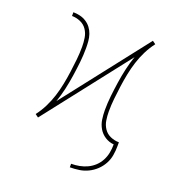

<svg xmlns="http://www.w3.org/2000/svg" viewBox="-128 -639 857 920"><g transform="rotate(20 300.0 -179.0)"><path d="M329 174V156Q350 156 371 152Q392 148 411 139Q430 130 445.5 115.5Q461 101 471 82Q481 63 485 42Q489 21 489 0V-1Q465 -3 444.5 -16Q424 -29 412 -49.5Q400 -70 396.5 -93.5Q393 -117 393 -141Q393 -177 397 -213.5Q401 -250 406.5 -286.5Q412 -323 420 -358.5Q428 -394 440 -428L104 2L103 1Q103 1 103 1Q103 1 103 1L96 -4L88 -10Q88 -10 88 -10Q88 -10 88 -10Q108 -36 123 -66Q138 -96 148 -127.5Q158 -159 164.5 -191.5Q171 -224 175.5 -257Q180 -290 183.5 -323Q187 -356 187 -389Q187 -411 183.5 -433.5Q180 -456 167.5 -474.5Q155 -493 134 -502Q113 -511 91 -511V-530Q108 -530 125 -526Q142 -522 157 -512.5Q172 -503 182.5 -489Q193 -475 198.5 -458.5Q204 -442 205.5 -424.5Q207 -407 207 -389Q207 -353 203 -316.5Q199 -280 193.5 -243.5Q188 -207 180 -171.5Q172 -136 160 -102L496 -532L497 -531Q497 -531 497 -531Q497 -531 497 -531L504 -526L512 -520Q512 -520 512 -520Q512 -520 512 -520Q492 -494 477 -464Q462 -434 452 -402.5Q442 -371 435.5 -338.5Q429 -306 424.5 -273Q420 -240 416.5 -207Q413 -174 413 -141Q413 -119 416.5 -96.5Q420 -74 432.5 -55.5Q445 -37 466 -28Q487 -19 509 -19V0Q509 24 505 47.5Q501 71 489.5 92Q478 113 460.5 129.5Q443 146 421.5 156.5Q400 167 376.5 170.5Q353 174 329 174Z"/></g></svg>

Font: Iosevka Slab Thin Extended
Style: Regular
Weight: 100
Width: 7
Monospace: yes
Designer: Belleve Invis
Foundry: Belleve Invis
Version: Version 11.1.1; ttfautohint (v1.8.3)